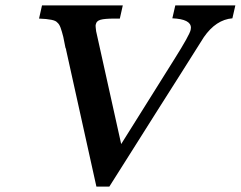

<svg xmlns="http://www.w3.org/2000/svg" viewBox="-20 -679 894 713"><path d="M338 14 225 -496 226 -495 223 -502 215 -542Q210 -562 205 -576Q200 -590 192 -596Q183 -608 125 -610L136 -659H436L425 -610H406Q368 -610 353 -605.5Q338 -601 336 -589Q335 -587 335 -583Q335 -581 335.5 -576Q336 -571 337 -563L430 -144L628 -460Q684 -549 688 -568Q689 -572 689 -576Q689 -608 620 -611L631 -659H854L843 -611Q782 -606 737 -541Q695 -474 650.5 -404Q606 -334 561 -263Q516 -192 472 -122Q428 -52 386 14Z"/></svg>

Font: New Athena Unicode
Style: Bold Italic
Weight: 700
Designer: J. Rusten 1997; rev. by R. Hancock 2001, 2002, rev. by D. Mastronarde 2002-2021
Foundry: Society for Classical Studies (formerly American Philological Association)
Version: Version 5.008